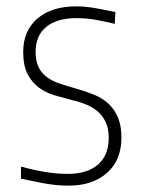

<svg xmlns="http://www.w3.org/2000/svg" viewBox="-20 -573 444 604"><path d="M196 11Q182 11 167.5 10Q153 9 135.5 6.5Q118 4 96.5 -0.5Q75 -5 46 -11V-49Q85 -38 122.5 -32Q160 -26 192 -26Q255 -26 288.5 -55.5Q322 -85 322 -139Q322 -167 313.5 -186.5Q305 -206 290 -220Q275 -234 254 -243Q233 -252 207 -258Q180 -265 152.5 -273Q125 -281 103 -297Q81 -313 67 -339.5Q53 -366 53 -410Q53 -476 97.5 -514.5Q142 -553 220 -553Q233 -553 245 -552Q257 -551 270.5 -549Q284 -547 301.5 -543.5Q319 -540 343 -535L341 -498Q300 -508 273 -512Q246 -516 221 -516Q159 -516 125.5 -488.5Q92 -461 92 -410Q92 -380 102 -360.5Q112 -341 129.5 -329Q147 -317 169.5 -309.5Q192 -302 217 -295Q249 -286 276 -275Q303 -264 322 -246Q341 -228 351.5 -202.5Q362 -177 362 -140Q362 -69 316.5 -29Q271 11 196 11Z"/></svg>

Font: Encode Sans Narrow
Style: Thin
Weight: 250
Designer: Pablo Impallari, Andres Torresi
Foundry: Pablo Impallari, Andres Torresi
Version: Version 1.000; ttfautohint (v1.00) -l 8 -r 50 -G 200 -x 14 -